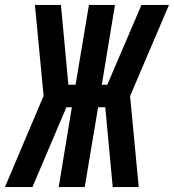

<svg xmlns="http://www.w3.org/2000/svg" viewBox="-46 -755 702 775"><path d="M-26 0 130 -368 95 -735H200L230 -413H259L313 -735H418L365 -413H387L525 -735H636L479 -367L514 0H409L379 -322H350L296 0H191L244 -322H222L85 0Z"/></svg>

Font: Iosevka SS04 SmBd Ex Obl
Style: Regular
Weight: 600
Width: 7
Italic angle: -9°
Monospace: yes
Designer: Belleve Invis
Foundry: Belleve Invis
Version: Version 19.0.0; ttfautohint (v1.8.4)